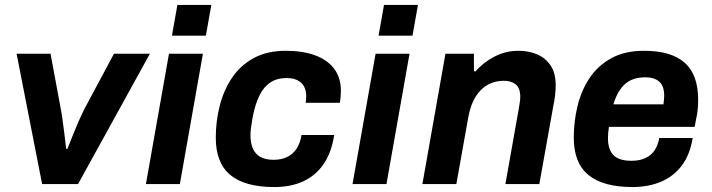

<svg xmlns="http://www.w3.org/2000/svg" viewBox="-20 -743 2875 775"><path d="M150 0 47 -526H184L226 -300Q229 -285 232.5 -258.5Q236 -232 239.5 -205.5Q243 -179 245 -160.5Q247 -142 247 -142H252Q252 -142 259 -159.5Q266 -177 276.5 -203.5Q287 -230 298.5 -256Q310 -282 319 -300L440 -526H585L295 0Z M569 0 662 -526H799L706 0ZM674 -599 696 -723H833L811 -599Z M1087 12Q969 12 910 -36.5Q851 -85 851 -187Q851 -254 867 -316.5Q883 -379 916.5 -429Q950 -479 1004 -508.5Q1058 -538 1134 -538Q1201 -538 1251 -520Q1301 -502 1328.5 -466Q1356 -430 1356 -376Q1356 -365 1355 -353Q1354 -341 1352 -328H1214Q1215 -335 1215.5 -341.5Q1216 -348 1216 -354Q1216 -378 1207 -394.5Q1198 -411 1180 -419.5Q1162 -428 1137 -428Q1098 -428 1071 -410Q1044 -392 1027 -357Q1010 -322 1000 -271Q995 -243 993 -226.5Q991 -210 991 -197Q991 -149 1013.5 -123.5Q1036 -98 1085 -98Q1116 -98 1139.5 -109.5Q1163 -121 1177.5 -143.5Q1192 -166 1197 -198H1329Q1318 -127 1286 -80.5Q1254 -34 1204 -11Q1154 12 1087 12Z M1403 0 1496 -526H1633L1540 0ZM1508 -599 1530 -723H1667L1645 -599Z M1685 0 1778 -526H1893V-455H1900Q1928 -489 1974 -513.5Q2020 -538 2073 -538Q2113 -538 2147 -524Q2181 -510 2202 -479.5Q2223 -449 2223 -398Q2223 -378 2220.5 -357.5Q2218 -337 2213 -313L2157 0H2020L2074 -304Q2076 -318 2078 -329.5Q2080 -341 2080 -352Q2080 -387 2062 -402Q2044 -417 2013 -417Q1978 -417 1949 -401Q1920 -385 1900 -353Q1880 -321 1871 -274L1822 0Z M2533 12Q2415 12 2355.5 -36.5Q2296 -85 2296 -187Q2296 -252 2311 -314.5Q2326 -377 2359.5 -427.5Q2393 -478 2447.5 -508Q2502 -538 2580 -538Q2689 -538 2743.5 -490Q2798 -442 2798 -341Q2798 -323 2796.5 -303.5Q2795 -284 2790 -263L2784 -231H2438Q2436 -218 2435 -207Q2434 -196 2434 -185Q2434 -140 2456 -117Q2478 -94 2529 -94Q2576 -94 2604.5 -117Q2633 -140 2641 -186H2776Q2765 -118 2731.5 -74Q2698 -30 2647 -9Q2596 12 2533 12ZM2456 -322H2658Q2659 -331 2660 -339.5Q2661 -348 2661 -356Q2661 -396 2641 -413.5Q2621 -431 2586 -431Q2533 -431 2502.5 -403.5Q2472 -376 2456 -322Z"/></svg>

Font: Archivo VF Beta
Style: Italic
Weight: 400
Italic angle: -10°
Designer: Hector Gatti
Foundry: Omnibus-Type
Version: Version 1.002